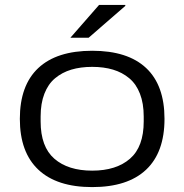

<svg xmlns="http://www.w3.org/2000/svg" viewBox="-20 -743 744 775"><path d="M264.2 -590.8 379.9 -723.1H485.8V-719.2L337.9 -590.8ZM352.1 12.2Q209.5 12.2 134.8 -58.1Q60.1 -128.4 60.1 -263.2Q60.1 -398.4 134.5 -468.3Q209 -538.1 352.1 -538.1Q495.6 -538.1 569.8 -468.5Q644 -398.9 644 -263.2Q644 -127.9 569.6 -57.9Q495.1 12.2 352.1 12.2ZM560.1 -252.9V-272.9Q560.1 -325.7 544.9 -364.7Q529.8 -403.8 501.7 -427.2Q473.6 -450.7 436.3 -461.9Q398.9 -473.1 352.1 -473.1Q305.2 -473.1 267.8 -461.9Q230.5 -450.7 202.4 -427.2Q174.3 -403.8 159.2 -364.7Q144 -325.7 144 -272.9V-252.9Q144 -150.4 199.5 -102.3Q254.9 -54.2 352.1 -54.2Q449.2 -54.2 504.6 -102.3Q560.1 -150.4 560.1 -252.9Z"/></svg>

Font: Archivo Expanded Light
Style: Regular
Weight: 300
Width: 7
Designer: Hector Gatti
Foundry: Omnibus-Type
Version: Version 2.001